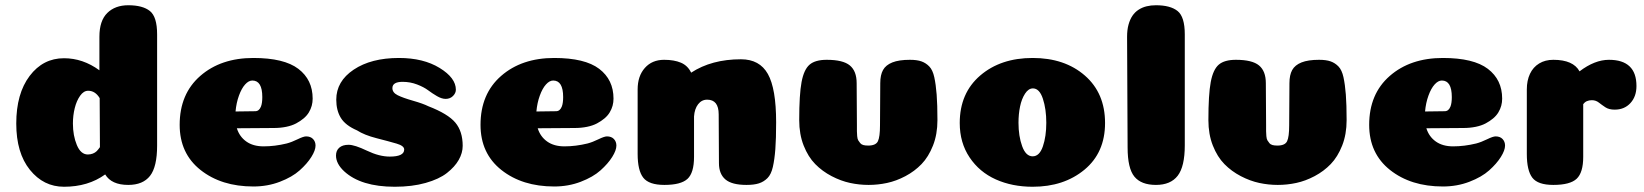

<svg xmlns="http://www.w3.org/2000/svg" viewBox="-20 -705 6267 732"><path d="M579 -150Q579 -69 552 -34.5Q525 0 469 0Q405 0 381 -40Q316 7 224 7Q146 7 94 -57.5Q42 -122 42 -234Q42 -348 93 -415.5Q144 -483 224 -483Q296 -483 359 -437V-565Q359 -626 389 -655.5Q419 -685 469 -685Q524 -685 551.5 -663Q579 -641 579 -574ZM361 -144 360 -331Q343 -359 316 -359Q299 -359 285.5 -340Q272 -321 265 -293Q258 -265 258 -234Q258 -188 273 -152Q288 -116 315 -116Q320 -116 325 -117Q330 -118 334 -119.5Q338 -121 342 -123.5Q346 -126 349 -129Q352 -132 355 -136Q358 -140 361 -144Z M946 6Q824 6 744.5 -57Q665 -120 665 -229Q665 -347 743.5 -415.5Q822 -484 946 -484Q1063 -484 1117.5 -442.5Q1172 -401 1172 -329Q1172 -315 1168.5 -302Q1165 -289 1157.5 -276.5Q1150 -264 1137.5 -253.5Q1125 -243 1109 -234.5Q1093 -226 1071 -221.5Q1049 -217 1024 -217L883 -216Q893 -184 919 -165.5Q945 -147 985 -147Q1028 -147 1073 -158Q1092 -163 1114.5 -174Q1137 -185 1147 -185Q1164 -185 1173.5 -175Q1183 -165 1183 -150Q1183 -132 1167 -106.5Q1151 -81 1122.5 -55.5Q1094 -30 1047 -12Q1000 6 946 6ZM878 -280Q947 -281 953 -281Q968 -281 975 -299Q980 -312 980 -335Q980 -398 942 -398Q928 -398 914.5 -383Q901 -368 891 -340.5Q881 -313 878 -280Z M1501 -484Q1594 -484 1656 -446Q1718 -408 1718 -363Q1718 -350 1707 -339Q1696 -328 1679 -328Q1664 -328 1646 -338.5Q1628 -349 1612 -361Q1596 -373 1570 -383Q1544 -393 1515 -393Q1476 -393 1476 -369Q1476 -352 1496 -342Q1516 -332 1554.5 -321Q1593 -310 1613 -300Q1688 -271 1716 -237.5Q1744 -204 1744 -149Q1744 -122 1729 -95.5Q1714 -69 1684 -45.5Q1654 -22 1602.5 -7.5Q1551 7 1485 7Q1356 7 1292 -52Q1261 -81 1261 -112Q1261 -131 1273.5 -142Q1286 -153 1309 -153Q1332 -153 1379 -130.5Q1426 -108 1466 -108Q1521 -108 1521 -135Q1521 -149 1492 -157.5Q1463 -166 1416 -178Q1369 -190 1341 -208Q1297 -227 1279.5 -255.5Q1262 -284 1262 -325Q1262 -395 1328.5 -439.5Q1395 -484 1501 -484Z M2093 6Q1971 6 1891.5 -57Q1812 -120 1812 -229Q1812 -347 1890.5 -415.5Q1969 -484 2093 -484Q2210 -484 2264.5 -442.5Q2319 -401 2319 -329Q2319 -315 2315.5 -302Q2312 -289 2304.5 -276.5Q2297 -264 2284.5 -253.5Q2272 -243 2256 -234.5Q2240 -226 2218 -221.5Q2196 -217 2171 -217L2030 -216Q2040 -184 2066 -165.5Q2092 -147 2132 -147Q2175 -147 2220 -158Q2239 -163 2261.5 -174Q2284 -185 2294 -185Q2311 -185 2320.5 -175Q2330 -165 2330 -150Q2330 -132 2314 -106.5Q2298 -81 2269.5 -55.5Q2241 -30 2194 -12Q2147 6 2093 6ZM2025 -280Q2094 -281 2100 -281Q2115 -281 2122 -299Q2127 -312 2127 -335Q2127 -398 2089 -398Q2075 -398 2061.5 -383Q2048 -368 2038 -340.5Q2028 -313 2025 -280Z M2720 -269Q2720 -325 2676 -325Q2655 -325 2641.5 -307.5Q2628 -290 2626 -261V-107Q2626 -46 2601 -23Q2576 0 2513 0Q2454 0 2432.5 -27.5Q2411 -55 2411 -118V-364Q2411 -415 2438.5 -446Q2466 -477 2512 -477Q2550 -477 2576 -466Q2602 -455 2615 -428Q2693 -479 2805 -479Q2876 -479 2907.5 -423Q2939 -367 2939 -239Q2939 -176 2936 -136.5Q2933 -97 2926.5 -68.5Q2920 -40 2906 -26Q2892 -12 2873.5 -6Q2855 0 2826 0Q2770 0 2745.5 -21Q2721 -42 2721 -83Z M3290 -150Q3319 -150 3327 -166.5Q3335 -183 3335 -227L3336 -388Q3336 -419 3346.5 -438Q3357 -457 3382 -467Q3407 -477 3449 -477Q3476 -477 3493 -471Q3510 -465 3523 -451.5Q3536 -438 3542 -410.5Q3548 -383 3551 -344.5Q3554 -306 3554 -247Q3554 -193 3537 -150Q3520 -107 3493.5 -79.5Q3467 -52 3432 -33.5Q3397 -15 3362 -7.5Q3327 0 3291.5 0Q3256 0 3221 -7.5Q3186 -15 3150.5 -33.5Q3115 -52 3088 -79.5Q3061 -107 3044 -150Q3027 -193 3027 -247Q3027 -345 3036 -392.5Q3045 -440 3066.5 -458.5Q3088 -477 3132 -477Q3194 -477 3220 -455.5Q3246 -434 3246 -388L3247 -228Q3247 -212 3247 -204.5Q3247 -197 3248 -186Q3249 -175 3252 -170Q3255 -165 3259.5 -159.5Q3264 -154 3271.5 -152Q3279 -150 3290 -150Z M3969 -237Q3969 -289 3956 -328.5Q3943 -368 3918 -368Q3901 -368 3888 -348Q3875 -328 3869 -299Q3863 -270 3863 -237Q3863 -186 3877 -147.5Q3891 -109 3917 -109Q3943 -109 3956 -147Q3969 -185 3969 -237ZM3917 7Q3839 7 3776.5 -21Q3714 -49 3676.5 -105Q3639 -161 3639 -236Q3639 -350 3717 -417Q3795 -484 3917 -484Q4039 -484 4116 -417Q4193 -350 4193 -236Q4193 -123 4114.5 -58Q4036 7 3917 7Z M4497 -151Q4497 -70 4470 -35Q4443 0 4387 0Q4331 0 4305 -31.5Q4279 -63 4279 -143L4277 -565Q4277 -591 4282.5 -611Q4288 -631 4297.5 -645Q4307 -659 4321 -668Q4335 -677 4351.5 -681Q4368 -685 4387 -685Q4442 -685 4469.5 -663Q4497 -641 4497 -574Z M4850 -150Q4879 -150 4887 -166.5Q4895 -183 4895 -227L4896 -388Q4896 -419 4906.5 -438Q4917 -457 4942 -467Q4967 -477 5009 -477Q5036 -477 5053 -471Q5070 -465 5083 -451.5Q5096 -438 5102 -410.5Q5108 -383 5111 -344.5Q5114 -306 5114 -247Q5114 -193 5097 -150Q5080 -107 5053.5 -79.5Q5027 -52 4992 -33.5Q4957 -15 4922 -7.5Q4887 0 4851.5 0Q4816 0 4781 -7.5Q4746 -15 4710.5 -33.5Q4675 -52 4648 -79.5Q4621 -107 4604 -150Q4587 -193 4587 -247Q4587 -345 4596 -392.5Q4605 -440 4626.5 -458.5Q4648 -477 4692 -477Q4754 -477 4780 -455.5Q4806 -434 4806 -388L4807 -228Q4807 -212 4807 -204.5Q4807 -197 4808 -186Q4809 -175 4812 -170Q4815 -165 4819.5 -159.5Q4824 -154 4831.5 -152Q4839 -150 4850 -150Z M5481 6Q5359 6 5279.5 -57Q5200 -120 5200 -229Q5200 -347 5278.5 -415.5Q5357 -484 5481 -484Q5598 -484 5652.5 -442.5Q5707 -401 5707 -329Q5707 -315 5703.5 -302Q5700 -289 5692.5 -276.5Q5685 -264 5672.5 -253.5Q5660 -243 5644 -234.5Q5628 -226 5606 -221.5Q5584 -217 5559 -217L5418 -216Q5428 -184 5454 -165.5Q5480 -147 5520 -147Q5563 -147 5608 -158Q5627 -163 5649.5 -174Q5672 -185 5682 -185Q5699 -185 5708.5 -175Q5718 -165 5718 -150Q5718 -132 5702 -106.5Q5686 -81 5657.5 -55.5Q5629 -30 5582 -12Q5535 6 5481 6ZM5413 -280Q5482 -281 5488 -281Q5503 -281 5510 -299Q5515 -312 5515 -335Q5515 -398 5477 -398Q5463 -398 5449.5 -383Q5436 -368 5426 -340.5Q5416 -313 5413 -280Z M6016 -107Q6016 -47 5991 -23.5Q5966 0 5902 0Q5843 0 5822 -27.5Q5801 -55 5801 -118V-364Q5801 -398 5813 -423.5Q5825 -449 5848 -463Q5871 -477 5902 -477Q5978 -477 6002 -433Q6060 -477 6114 -477Q6219 -477 6219 -377Q6219 -337 6196 -312Q6173 -287 6136 -287Q6114 -287 6100.5 -296Q6087 -305 6075.5 -314Q6064 -323 6049 -323Q6027 -323 6016 -308Z"/></svg>

Font: Coiny 2.0
Style: Regular
Weight: 400
Version: Version 1.001 July 11, 2018